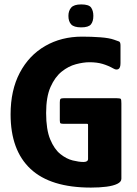

<svg xmlns="http://www.w3.org/2000/svg" viewBox="-20 -844 620 870"><path d="M530 -34Q530 -20 511.5 -11Q493 -2 462 2Q431 6 392 6Q209 6 118.5 -78.5Q28 -163 28 -326Q28 -435 69.5 -514Q111 -593 184.5 -635.5Q258 -678 352 -678Q395 -678 435 -675Q475 -672 497 -664Q513 -659 519.5 -656Q526 -653 526 -638V-558Q526 -536 516.5 -531Q507 -526 495 -533Q470 -547 444.5 -554.5Q419 -562 385 -562Q358 -562 324 -553Q290 -544 259.5 -519.5Q229 -495 209 -450Q189 -405 189 -332Q189 -257 207.5 -212.5Q226 -168 253.5 -146Q281 -124 309.5 -117Q338 -110 358 -110Q379 -110 379 -124V-276Q379 -281 378 -282Q377 -283 372 -283H269Q258 -283 254.5 -285Q251 -287 251 -299V-380Q251 -392 254 -395.5Q257 -399 269 -399H508Q525 -399 527.5 -395.5Q530 -392 530 -375ZM403 -772Q403 -747 392 -733.5Q381 -720 348 -720Q315 -720 302.5 -733.5Q290 -747 290 -772Q290 -795 302.5 -809.5Q315 -824 348 -824Q383 -824 393 -809.5Q403 -795 403 -772Z"/></svg>

Font: Glory ExtraBold
Style: Regular
Weight: 800
Designer: Robert Leuschke
Foundry: Robert Leuschke
Version: Version 1.011